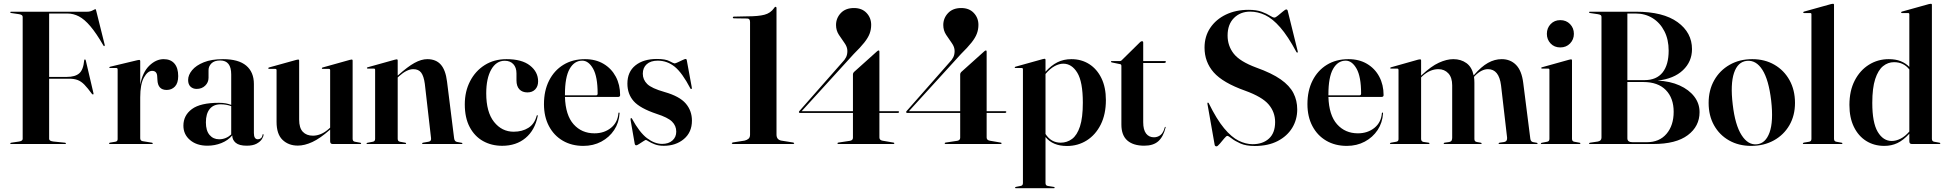

<svg xmlns="http://www.w3.org/2000/svg" viewBox="-20 -762 10292 1016"><path d="M441 -700Q457.5 -700 470 -706.8Q482.5 -713.5 485 -713.5Q487.5 -713.5 489.5 -703.5L534 -525Q535 -519 532 -518Q529.5 -517 527 -521.5Q489.5 -586.5 458.2 -623.2Q427 -660 397.8 -675.2Q368.5 -690.5 336.5 -690.5H240V-355H333.5Q377.5 -355 399.2 -373.8Q421 -392.5 425.5 -442.5Q426 -447.5 429 -447.5Q432.5 -448 434 -442L474.5 -269Q476 -263.5 473 -262.5Q470 -261.5 467 -264.5Q444 -296 426.8 -313.8Q409.5 -331.5 391 -338.5Q372.5 -345.5 346.5 -345.5H240V-27Q240 -15.5 263.5 -13L323 -7Q329 -6.5 329 -3Q329 0 324 0H39Q34 0 34 -3Q34 -6 40 -7L80.5 -13Q100 -16 100 -27V-673Q100 -684 80.5 -687L40 -693Q34 -694 34 -697Q34 -700 39 -700Z M722 -438.5V-314.5Q735 -381 770.5 -415Q806 -449 846 -449Q883 -449 903 -425.8Q923 -402.5 923 -359.5Q923 -322.5 905.8 -304.2Q888.5 -286 862 -286Q815 -286 813 -339.5L812 -355.5Q811.5 -387 785 -387Q761.5 -387 741.8 -352Q722 -317 722 -246.5V-30.5Q722 -17.5 734.5 -15L784 -7Q788.5 -6 788.5 -3Q788.5 0 784 0H562Q557 0 557 -3.5Q557 -6.5 563.5 -7.5L590.5 -12Q602.5 -14 602.5 -25.5V-394Q602.5 -402 596 -402H562Q558.5 -402 558.5 -405Q558.5 -407.5 563 -409L707 -443.5Q714.5 -445 716.5 -445Q722 -445 722 -438.5Z M950.5 -97Q950.5 -151.5 995.5 -184.8Q1040.5 -218 1138.5 -218Q1159.5 -218 1175 -215Q1190.5 -212 1203.5 -207V-368Q1203.5 -442 1145.5 -442Q1114 -442 1098.8 -426.5Q1083.5 -411 1083.5 -391V-350.5Q1083.5 -326 1065.8 -308.8Q1048 -291.5 1020.5 -291.5Q1001 -291.5 988.2 -303.5Q975.5 -315.5 975.5 -339Q975.5 -365 996.5 -390.5Q1017.5 -416 1058.5 -432.5Q1099.5 -449 1160 -449Q1242 -449 1282.8 -414.8Q1323.5 -380.5 1323.5 -317.5V-58Q1323.5 -25 1344.5 -25Q1353.5 -25 1360.5 -30.5Q1367.5 -36 1369.5 -49Q1369.5 -52 1372 -52Q1374.5 -52 1374.5 -49Q1374.5 -39.5 1365.8 -25.8Q1357 -12 1337.5 -1.5Q1318 9 1285.5 9Q1245.5 9 1227.2 -6.5Q1209 -22 1209 -45.5Q1186 -18.5 1151.2 -4.8Q1116.5 9 1077.5 9Q1021 9 985.8 -20.8Q950.5 -50.5 950.5 -97ZM1069.5 -114.5Q1069.5 -70.5 1089 -47.8Q1108.5 -25 1139.5 -25Q1175.5 -25 1203.5 -50.5V-200.5Q1177 -210 1147.5 -210Q1109.5 -210 1089.5 -185Q1069.5 -160 1069.5 -114.5Z M1443.5 -117V-391Q1443.5 -397.5 1436.5 -397.5H1404Q1399.5 -397.5 1399.5 -401Q1399.5 -403.5 1403.5 -405L1547.5 -445Q1554.5 -447 1557.5 -447Q1563 -447 1563 -441V-129Q1563 -85 1582.5 -64.5Q1602 -44 1636 -44Q1657 -44 1678.5 -53Q1700 -62 1721.5 -81.5L1727 -86.5V-391Q1727 -397.5 1720 -397.5H1687.5Q1683 -397.5 1683 -401Q1683 -403.5 1687.5 -405L1830.5 -445Q1837.5 -447 1841 -447Q1846 -447 1846 -441V-27.5Q1846 -14 1858 -12L1885.5 -7Q1891 -6.5 1891 -3Q1891 0 1886.5 0H1740Q1727 0 1727 -14.5V-76.5L1726 -75.5Q1674 -29.5 1632.8 -10.5Q1591.5 8.5 1556 8.5Q1507 8.5 1475.2 -21.8Q1443.5 -52 1443.5 -117Z M2084.5 -442V-362L2087.5 -364.5Q2137 -409 2173.2 -429Q2209.5 -449 2241 -449Q2287 -449 2312.5 -420.2Q2338 -391.5 2345.5 -330.5L2383 -30.5Q2385 -13.5 2398 -11L2422.5 -6.5Q2427 -6 2427 -3Q2427 0 2423 0H2218Q2213.5 0 2213.5 -3Q2213.5 -6 2219 -7L2247.5 -12Q2263 -14.5 2261 -30.5L2228 -318.5Q2222.5 -359 2208.8 -377.5Q2195 -396 2167 -396Q2133 -396 2092 -359L2084.5 -352V-27.5Q2084.5 -14 2096.5 -12L2124 -7Q2129 -6.5 2129 -3Q2129 0 2125 0H1923.5Q1919.5 0 1919.5 -3Q1919.5 -5.5 1924.5 -6.5L1953 -12Q1965 -14 1965 -27V-392.5Q1965 -399 1958.5 -399H1926Q1921.5 -399 1921.5 -402.5Q1921.5 -404.5 1925.5 -406L2069 -446Q2076 -448 2079 -448Q2084.5 -448 2084.5 -442Z M2827.5 -331.5Q2827.5 -305 2812.2 -289Q2797 -273 2771 -273Q2744 -273 2728.5 -289.2Q2713 -305.5 2713 -337V-373.5Q2713 -405 2696.2 -422.8Q2679.5 -440.5 2651 -440.5Q2606 -440.5 2579.5 -394Q2553 -347.5 2553 -268Q2553 -169 2594.2 -117Q2635.5 -65 2698 -65Q2743.5 -65 2776 -85.5Q2808.5 -106 2820 -149.5Q2821 -153 2823.5 -152.5Q2826.5 -152 2825.5 -148Q2810.5 -73 2761 -31.8Q2711.5 9.5 2637.5 9.5Q2581 9.5 2536.2 -15.5Q2491.5 -40.5 2465.5 -89.5Q2439.5 -138.5 2439.5 -210Q2439.5 -278 2467.5 -332.2Q2495.5 -386.5 2545.2 -417.8Q2595 -449 2660.5 -449Q2741.5 -449 2784.5 -415.2Q2827.5 -381.5 2827.5 -331.5Z M3261.5 -258.5Q3261.5 -249 3250 -249H2969.5Q2972.5 -152.5 3015.2 -104.5Q3058 -56.5 3125.5 -56.5Q3177 -56.5 3212.8 -85.2Q3248.5 -114 3252.5 -163Q3253 -166.5 3255.5 -166.5Q3259 -166.5 3258.5 -162Q3255.5 -112.5 3229.8 -73.8Q3204 -35 3161.8 -12.5Q3119.5 10 3067 10Q3005 10 2958 -17.5Q2911 -45 2884.8 -94.8Q2858.5 -144.5 2858.5 -211Q2858.5 -282 2885.5 -335.5Q2912.5 -389 2961.2 -419Q3010 -449 3075.5 -449Q3132 -449 3173.8 -424.2Q3215.5 -399.5 3238.5 -356.5Q3261.5 -313.5 3261.5 -258.5ZM2969.5 -262.5Q2969.5 -260 2969.5 -257.5H3134Q3142.5 -257.5 3142.5 -267Q3142.5 -356 3118.5 -398.5Q3094.5 -441 3061 -441Q3019 -441 2994.2 -397.2Q2969.5 -353.5 2969.5 -262.5Z M3483.5 -0.5Q3518 -0.5 3538.2 -18.5Q3558.5 -36.5 3558.5 -65.5Q3558.5 -96.5 3536.2 -118.5Q3514 -140.5 3454.5 -159.5Q3366.5 -189 3333.2 -226.8Q3300 -264.5 3300 -319.5Q3300 -382 3342.5 -416Q3385 -450 3456 -450Q3501.5 -450 3523.2 -438.2Q3545 -426.5 3549.5 -426.5Q3554.5 -426.5 3567 -432.5Q3579.5 -438.5 3591.8 -444.2Q3604 -450 3608 -450Q3613 -450 3614 -444.5L3640.5 -300.5Q3642 -292.5 3639 -291Q3636 -289.5 3633.5 -293.5Q3590 -377 3550.2 -409Q3510.5 -441 3460.5 -441Q3423 -441 3402.2 -422.2Q3381.5 -403.5 3381.5 -372Q3381.5 -340.5 3404.8 -317.5Q3428 -294.5 3497 -275Q3576 -252.5 3608.8 -214.2Q3641.5 -176 3641.5 -123.5Q3641.5 -62 3598.8 -26.2Q3556 9.5 3492.5 9.5Q3465 9.5 3444.8 1.8Q3424.5 -6 3412.5 -13.8Q3400.5 -21.5 3397.5 -21.5Q3395 -21.5 3384.2 -14.5Q3373.5 -7.5 3362.2 -0.2Q3351 7 3347 7Q3340 7 3338.5 -2.5L3317 -126Q3315.5 -135 3319 -137Q3320.5 -138.5 3324 -134.5Q3364 -61 3404 -30.8Q3444 -0.5 3483.5 -0.5Z M3864 -665Q3858 -665 3858 -670Q3858 -674 3864 -674L3933.5 -675.5Q3993 -675.5 4025.2 -684Q4057.5 -692.5 4076 -719Q4080 -726 4083.5 -726Q4089 -726 4089 -718.5V-50Q4089 -23 4114 -18L4176.5 -8Q4182.5 -6.5 4182.5 -4Q4182.5 0 4176.5 0H3859Q3852.5 0 3852.5 -4.5Q3852.5 -7 3859.5 -8.5L3920.5 -18Q3933 -21 3941 -28Q3949 -35 3949 -49.5V-645.5Q3949 -664 3934 -664Z M4493.5 -368.5Q4493.5 -375 4498.5 -380.5L4620.5 -490Q4626 -495 4629.5 -495Q4633.5 -495 4633.5 -489V-173.5H4732Q4737.5 -173.5 4737.5 -170Q4737.5 -164.5 4730 -164.5H4633.5V-34.5Q4633.5 -20.5 4650 -17.5L4708 -7.5Q4712.5 -7 4712.5 -4Q4712.5 0 4708 0H4416.5Q4411.5 0 4411.5 -3.5Q4411.5 -6.5 4416 -7.5L4478.5 -17Q4493.5 -20 4493.5 -33V-164.5H4212.5Q4207.5 -164.5 4207.5 -169Q4207.5 -172.5 4211 -175.5L4436.5 -431.5Q4450 -445 4457 -459Q4464 -473 4464 -492Q4464 -513.5 4449 -534.2Q4434 -555 4419 -578Q4404 -601 4404 -629.5Q4404 -666 4429.2 -692.8Q4454.5 -719.5 4499 -719.5Q4541 -719.5 4565.5 -693.5Q4590 -667.5 4590 -630.5Q4590 -606 4581.8 -584Q4573.5 -562 4553.5 -536.8Q4533.5 -511.5 4497.5 -476L4222 -173.5H4493.5Z M5061 -368.5Q5061 -375 5066 -380.5L5188 -490Q5193.5 -495 5197 -495Q5201 -495 5201 -489V-173.5H5299.5Q5305 -173.5 5305 -170Q5305 -164.5 5297.5 -164.5H5201V-34.5Q5201 -20.5 5217.5 -17.5L5275.5 -7.5Q5280 -7 5280 -4Q5280 0 5275.5 0H4984Q4979 0 4979 -3.5Q4979 -6.5 4983.5 -7.5L5046 -17Q5061 -20 5061 -33V-164.5H4780Q4775 -164.5 4775 -169Q4775 -172.5 4778.5 -175.5L5004 -431.5Q5017.5 -445 5024.5 -459Q5031.5 -473 5031.5 -492Q5031.5 -513.5 5016.5 -534.2Q5001.5 -555 4986.5 -578Q4971.5 -601 4971.5 -629.5Q4971.5 -666 4996.8 -692.8Q5022 -719.5 5066.5 -719.5Q5108.5 -719.5 5133 -693.5Q5157.5 -667.5 5157.5 -630.5Q5157.5 -606 5149.2 -584Q5141 -562 5121 -536.8Q5101 -511.5 5065 -476L4789.5 -173.5H5061Z M5512.5 -445V-382.5Q5542.5 -416 5575.5 -432.5Q5608.5 -449 5649.5 -449Q5702.5 -449 5743.8 -422.8Q5785 -396.5 5808.5 -348Q5832 -299.5 5832 -232.5Q5832 -157.5 5804.8 -103Q5777.5 -48.5 5730.8 -19Q5684 10.5 5626 10.5Q5550.5 10.5 5512.5 -37V206.5Q5512.5 220 5524.5 222L5556 227Q5561 228 5561 231Q5561 234 5557 234H5355.5Q5351.5 234 5351.5 231Q5351.5 227.5 5358 226.5L5381 222Q5393 220 5393 207V-395.5Q5393 -402 5386.5 -402H5354Q5349.5 -402 5349.5 -405.5Q5349.5 -407.5 5353.5 -409L5497 -449Q5504 -451 5507 -451Q5512.5 -451 5512.5 -445ZM5606.5 -425Q5584.5 -425 5560.2 -411.8Q5536 -398.5 5512.5 -370.5V-53Q5542 -7 5592.5 -7Q5626.5 -7 5653 -26.8Q5679.5 -46.5 5694.8 -92.8Q5710 -139 5710 -218.5Q5710 -329 5680.8 -377Q5651.5 -425 5606.5 -425Z M5907.5 -422.5 5864 -431.5Q5859 -432.5 5859 -435.5Q5859 -439 5862.5 -439H5906.5Q5912.5 -439 5916 -443.5L6012.5 -538.5Q6018 -544 6023 -544Q6029.5 -544 6029.5 -536.5V-439H6144.5Q6149.5 -439 6149.5 -435Q6149.5 -428.5 6137 -428.5H6029.5V-115.5Q6029.5 -75 6044.8 -55.2Q6060 -35.5 6086.5 -35.5Q6105.5 -35.5 6120.8 -47.2Q6136 -59 6143.5 -88Q6144.5 -91 6146.5 -90.8Q6148.5 -90.5 6148 -87.5Q6136 -38.5 6109.5 -14.8Q6083 9 6035 9Q5977 9 5945.5 -18.5Q5914 -46 5914 -103V-413Q5914 -421.5 5907.5 -422.5Z M6619.5 10.5Q6573 10.5 6543.2 -3Q6513.5 -16.5 6497 -29.8Q6480.5 -43 6474.5 -43Q6469.5 -43 6458 -29.2Q6446.5 -15.5 6434.8 -1.5Q6423 12.5 6417.5 12.5Q6409 12.5 6407.5 4L6369.5 -211.5Q6368.5 -217.5 6370.5 -218.5Q6373.5 -220.5 6376.5 -215.5Q6418.5 -130 6457.8 -83Q6497 -36 6534.5 -17.5Q6572 1 6608.5 1Q6662.5 1 6695 -28.8Q6727.5 -58.5 6727.5 -116Q6727.5 -169 6693.2 -209.2Q6659 -249.5 6569 -282Q6451 -324 6402.5 -379Q6354 -434 6354 -510Q6354 -569.5 6384.2 -614.5Q6414.5 -659.5 6467 -684.8Q6519.5 -710 6587 -710Q6629 -710 6656.5 -699.8Q6684 -689.5 6700 -679.2Q6716 -669 6723.5 -669Q6730 -669 6743 -679.8Q6756 -690.5 6768.8 -701.2Q6781.5 -712 6786.5 -712Q6792 -712 6794 -705.5L6847 -491Q6848.5 -485.5 6846 -484Q6843 -482 6840 -487Q6795 -571 6754.5 -617.2Q6714 -663.5 6675 -682Q6636 -700.5 6595.5 -700.5Q6543.5 -700.5 6509.8 -666.8Q6476 -633 6476 -574Q6476 -519.5 6508.5 -478Q6541 -436.5 6627.5 -404.5Q6710 -375 6757.2 -341.8Q6804.5 -308.5 6824.5 -269.2Q6844.5 -230 6844.5 -183Q6844.5 -129 6817.8 -85.2Q6791 -41.5 6740.8 -15.5Q6690.5 10.5 6619.5 10.5Z M7301.5 -258.5Q7301.5 -249 7290 -249H7009.5Q7012.5 -152.5 7055.2 -104.5Q7098 -56.5 7165.5 -56.5Q7217 -56.5 7252.8 -85.2Q7288.5 -114 7292.5 -163Q7293 -166.5 7295.5 -166.5Q7299 -166.5 7298.5 -162Q7295.5 -112.5 7269.8 -73.8Q7244 -35 7201.8 -12.5Q7159.5 10 7107 10Q7045 10 6998 -17.5Q6951 -45 6924.8 -94.8Q6898.5 -144.5 6898.5 -211Q6898.5 -282 6925.5 -335.5Q6952.5 -389 7001.2 -419Q7050 -449 7115.5 -449Q7172 -449 7213.8 -424.2Q7255.5 -399.5 7278.5 -356.5Q7301.5 -313.5 7301.5 -258.5ZM7009.5 -262.5Q7009.5 -260 7009.5 -257.5H7174Q7182.5 -257.5 7182.5 -267Q7182.5 -356 7158.5 -398.5Q7134.5 -441 7101 -441Q7059 -441 7034.2 -397.2Q7009.5 -353.5 7009.5 -262.5Z M7500 -441.5V-361.5L7502.5 -364Q7553 -411.5 7594.2 -430.2Q7635.5 -449 7670.5 -449Q7711 -449 7740 -428Q7769 -407 7778 -363L7780.5 -365.5Q7818.5 -409.5 7853.8 -429.2Q7889 -449 7926.5 -449Q7972.5 -449 8002.5 -418.5Q8032.5 -388 8040.5 -323L8078 -27.5Q8080 -12.5 8092.5 -10L8112 -6.5Q8116.5 -5.5 8116.5 -3Q8116.5 0 8112 0H7914Q7910 0 7910 -3Q7910 -5.5 7915 -7L7939.5 -10.5Q7957 -14 7955 -34L7923 -310.5Q7912 -396 7854 -396Q7819.5 -396 7784.5 -360.5L7780 -355Q7782 -340 7782 -323.5V-26Q7782 -12.5 7795.5 -10.5L7815.5 -7Q7820.5 -6 7820.5 -3Q7820.5 0 7814.5 0H7623.5Q7619.5 0 7619.5 -3Q7619.5 -6 7624.5 -7L7649 -10.5Q7658.5 -12.5 7661.5 -18.5Q7664.5 -24.5 7664.5 -33V-310.5Q7664.5 -352 7644 -374Q7623.5 -396 7591.5 -396Q7546.5 -396 7506.5 -359L7500 -352.5V-27Q7500 -13.5 7512.5 -11L7540 -7Q7544.5 -6 7544.5 -3Q7544.5 0 7539.5 0H7339.5Q7335 0 7335 -3Q7335 -5.5 7340.5 -7L7368.5 -12Q7380.5 -14 7380.5 -25.5V-391Q7380.5 -399 7374 -399H7340Q7336.5 -399 7336.5 -402Q7336.5 -404.5 7341 -406L7484.5 -446.5Q7489.5 -448 7494.5 -448Q7500 -448 7500 -441.5Z M8236.5 -511Q8205 -511 8185.2 -532Q8165.5 -553 8165.5 -583Q8165.5 -613.5 8185.5 -634.5Q8205.5 -655.5 8236.5 -655.5Q8268 -655.5 8288.2 -634.5Q8308.5 -613.5 8308.5 -583Q8308.5 -553 8288.2 -532Q8268 -511 8236.5 -511ZM8298.5 -442V-27.5Q8298.5 -14 8310.5 -12L8338 -7Q8343 -6.5 8343 -3Q8343 0 8339 0H8137.5Q8133.5 0 8133.5 -3Q8133.5 -5.5 8138.5 -6.5L8167 -12Q8179 -14 8179 -27V-392.5Q8179 -399 8172.5 -399H8140Q8135.5 -399 8135.5 -402.5Q8135.5 -404.5 8139.5 -406L8283 -446Q8290 -448 8293 -448Q8298.5 -448 8298.5 -442Z M8973.5 -168.5Q8973.5 -93.5 8911.2 -46.8Q8849 0 8729 0H8393.5Q8388.5 0 8388.5 -3Q8388.5 -6 8394.5 -7L8435 -13Q8454.5 -16.5 8454.5 -33.5V-673Q8454.5 -679 8450.5 -682Q8446.5 -685 8435 -687L8394.5 -693Q8388.5 -694 8388.5 -697Q8388.5 -700 8393.5 -700H8637.5Q8781 -700 8857.2 -644.8Q8933.5 -589.5 8933.5 -502Q8933.5 -436 8885.5 -390.5Q8837.5 -345 8751.5 -335.5Q8817.5 -332.5 8867.5 -310Q8917.5 -287.5 8945.5 -251Q8973.5 -214.5 8973.5 -168.5ZM8635 -690.5H8591.5V-338H8682Q8745.5 -338 8777.8 -378.5Q8810 -419 8810 -494Q8810 -553 8787.2 -597.2Q8764.5 -641.5 8725 -666Q8685.5 -690.5 8635 -690.5ZM8675.5 -328H8591.5V-30Q8591.5 -9.5 8619 -9.5H8694.5Q8761 -9.5 8798.8 -54Q8836.5 -98.5 8836.5 -170.5Q8836.5 -243 8795 -285.5Q8753.5 -328 8675.5 -328Z M9252.5 -449Q9318.5 -449 9369.5 -419.5Q9420.5 -390 9449.5 -337.8Q9478.5 -285.5 9478.5 -217.5Q9478.5 -150.5 9448.8 -99.2Q9419 -48 9366.5 -19Q9314 10 9246.5 10Q9180.5 10 9129.8 -18.8Q9079 -47.5 9050.2 -98.8Q9021.5 -150 9021.5 -217.5Q9021.5 -285 9051 -337.2Q9080.5 -389.5 9132.8 -419.2Q9185 -449 9252.5 -449ZM9277 1.5Q9323 -3 9344 -61.2Q9365 -119.5 9352.5 -229.5Q9339.5 -340 9306 -392.5Q9272.5 -445 9223.5 -440Q9175.5 -435 9155.8 -376Q9136 -317 9149 -209Q9161.5 -100.5 9195.8 -47Q9230 6.5 9277 1.5Z M9685 -736.5V-27.5Q9685 -14 9697 -12L9724.5 -7Q9729.5 -6.5 9729.5 -3Q9729.5 0 9725.5 0H9524Q9520 0 9520 -3Q9520 -6 9526.5 -7.5L9553.5 -12Q9565.5 -14 9565.5 -27V-686.5Q9565.5 -693 9559 -693H9526.5Q9522 -693 9522 -696.5Q9522 -699 9526 -700.5L9669.5 -740.5Q9676.5 -742 9679.5 -742Q9685 -742 9685 -736.5Z M9766.5 -206.5Q9766.5 -281.5 9794.5 -335.8Q9822.5 -390 9869.8 -419.5Q9917 -449 9974.5 -449Q10011.5 -449 10038 -438.2Q10064.5 -427.5 10083.5 -408V-686.5Q10083.5 -693 10077 -693H10044.5Q10040 -693 10040 -696.5Q10040 -699 10044 -700.5L10187.5 -740.5Q10194.5 -742 10197.5 -742Q10203 -742 10203 -736.5V-27.5Q10203 -14 10215 -12L10242.5 -7Q10247.5 -6.5 10247.5 -3Q10247.5 0 10243.5 0H10096.5Q10083.5 0 10083.5 -14.5V-54.5Q10051.5 -19.5 10020.2 -4.8Q9989 10 9951 10Q9897 10 9855.2 -16.2Q9813.5 -42.5 9790 -91Q9766.5 -139.5 9766.5 -206.5ZM9887.5 -217.5Q9887.5 -113 9916.2 -64.5Q9945 -16 9990.5 -16Q10013 -16 10037 -28Q10061 -40 10083.5 -66V-394.5Q10053.5 -433 10002.5 -433Q9970.5 -433 9944.5 -412Q9918.5 -391 9903 -343.8Q9887.5 -296.5 9887.5 -217.5Z"/></svg>

Font: Fraunces 144pt SemiBold
Style: Regular
Weight: 600
Version: Version 1.000;[0bf87f6ff]